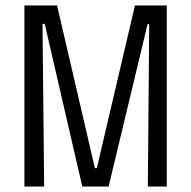

<svg xmlns="http://www.w3.org/2000/svg" viewBox="-20 -680 698 700"><path d="M69 0V-660H188L326 -67H333L472 -660H588V0H519L524 -592H518L376 0H280L143 -593H135L141 0Z"/></svg>

Font: Bricolage Grotesque Condensed Light
Style: Regular
Weight: 300
Width: 3
Designer: Mathieu Triay
Foundry: Atelier Triay
Version: Version 1.000;gftools[0.9.30]